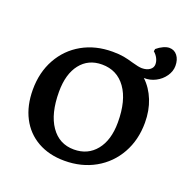

<svg xmlns="http://www.w3.org/2000/svg" viewBox="-113 -717 820 834"><g transform="rotate(20 297.0 -299.5)"><path d="M36 -235Q36 -315 70.5 -377Q105 -439 166 -473.5Q227 -508 306 -508Q337 -508 358.5 -504Q380 -500 403 -493Q434 -484 449 -484Q471 -484 485 -494Q499 -504 499 -520Q499 -534 492 -547.5Q485 -561 473 -571L475 -582Q489 -594 504.5 -601Q520 -608 532 -608Q555 -608 569 -590Q583 -572 583 -543Q583 -518 567 -495Q551 -472 525.5 -459Q500 -446 472 -447Q506 -415 524.5 -368.5Q543 -322 543 -266Q543 -186 508 -123.5Q473 -61 411 -26Q349 9 270 9Q199 9 146 -21Q93 -51 64.5 -106Q36 -161 36 -235ZM432 -227Q432 -328 392 -384Q352 -440 282 -440Q219 -440 182.5 -393.5Q146 -347 146 -265Q146 -164 185 -107.5Q224 -51 292 -51Q356 -51 394 -98Q432 -145 432 -227Z"/></g></svg>

Font: Alegreya SC Medium
Style: Regular
Weight: 500
Designer: Juan Pablo del Peral
Foundry: Huerta Tipografica
Version: Version 2.007; ttfautohint (v1.6)